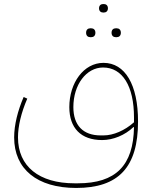

<svg xmlns="http://www.w3.org/2000/svg" viewBox="-20 -690 753 950"><path d="M553 -506H557C569 -506 578 -513 578 -528C578 -543 569 -550 557 -550H553C541 -550 532 -543 532 -528C532 -513 541 -506 553 -506ZM427 -506H431C443 -506 452 -513 452 -528C452 -543 443 -550 431 -550H427C415 -550 406 -543 406 -528C406 -513 415 -506 427 -506ZM490 -628H494C505 -628 514 -635 514 -649C514 -663 505 -670 494 -670H490C479 -670 470 -663 470 -649C470 -635 479 -628 490 -628ZM357 240C567 240 663 137 663 -89C663 -271 599 -379 492 -379C394 -379 323 -280 323 -160C323 -57 380 3 485 3C540 3 598 -21 640 -61H643C640 129 553 217 365 217H349C173 217 69 133 69 -10C69 -66 85 -133 115 -202L97 -210C68 -143 50 -72 50 -10C50 147 164 240 357 240ZM492 -20H478C391 -20 343 -70 343 -160C343 -271 407 -356 490 -356C586 -356 643 -264 643 -109V-85C597 -44 541 -20 492 -20Z"/></svg>

Font: IBM Plex Arabic Thin
Style: Regular
Weight: 100
Designer: Mike Abbink, Paul van der Laan, Pieter van Rosmalen, Wael Morcos, Khajak Apelian
Foundry: Bold Monday
Version: Version 1.0